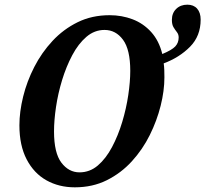

<svg xmlns="http://www.w3.org/2000/svg" viewBox="-20 -790 878 821"><path d="M300 11Q232 11 178.5 -19Q125 -49 94 -108.5Q63 -168 63 -254Q63 -312 79 -377Q95 -442 126.5 -503.5Q158 -565 204.5 -615Q251 -665 312 -695Q373 -725 449 -725Q501 -725 547 -707.5Q593 -690 626.5 -653Q660 -616 674 -559Q715 -576 729.5 -591.5Q744 -607 744 -630Q744 -643 736.5 -652.5Q729 -662 722 -673.5Q715 -685 715 -705Q715 -734 733.5 -752Q752 -770 781 -770Q808 -770 823 -753Q838 -736 838 -706Q838 -636 792.5 -590Q747 -544 680 -519Q682 -505 682.5 -490Q683 -475 683 -459Q683 -402 667 -338Q651 -274 620.5 -212.5Q590 -151 544 -100.5Q498 -50 437 -19.5Q376 11 300 11ZM320 -53Q364 -53 398.5 -82.5Q433 -112 459 -161Q485 -210 502.5 -268Q520 -326 528.5 -383.5Q537 -441 537 -487Q537 -578 506 -620Q475 -662 427 -662Q384 -662 349.5 -632.5Q315 -603 289 -554Q263 -505 245.5 -447.5Q228 -390 219.5 -332.5Q211 -275 211 -228Q211 -136 242.5 -94.5Q274 -53 320 -53Z"/></svg>

Font: Noto Serif Condensed
Style: Bold Italic
Weight: 700
Width: 3
Italic angle: -12°
Designer: Monotype Design Team
Foundry: Monotype Imaging Inc.
Version: Version 2.014